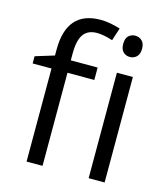

<svg xmlns="http://www.w3.org/2000/svg" viewBox="-113 -853 819 941"><g transform="rotate(15 296.0 -382.5)"><path d="M327.1 -472.2H190.9V0H109.9V-472.2H14.2V-508.8L109.9 -538.1V-567.9Q109.9 -765.1 282.2 -765.1Q324.7 -765.1 381.8 -748L360.8 -683.1Q314 -698.2 280.8 -698.2Q234.9 -698.2 212.9 -667.7Q190.9 -637.2 190.9 -569.8V-535.2H327.1ZM505.9 0H424.8V-535.2H505.9ZM418 -680.2Q418 -708 431.6 -720.9Q445.3 -733.9 465.8 -733.9Q485.4 -733.9 499.5 -720.7Q513.7 -707.5 513.7 -680.2Q513.7 -652.8 499.5 -639.4Q485.4 -626 465.8 -626Q445.3 -626 431.6 -639.4Q418 -652.8 418 -680.2Z"/></g></svg>

Font: f0_44652 
Style: Regular
Weight: 400
Foundry: Ascender Corporation
Version: Version 1.10